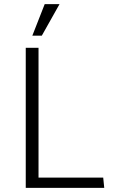

<svg xmlns="http://www.w3.org/2000/svg" viewBox="-20 -912 547 932"><path d="M197 -892H269L183 -739H137ZM486 0H105V-680H167V-50H481Z"/></svg>

Font: Palanquin Light
Style: Regular
Weight: 300
Designer: Pria Ravichandran
Version: Version 1.0.4